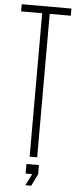

<svg xmlns="http://www.w3.org/2000/svg" viewBox="-63 -832 409 1016"><g transform="rotate(5 142.0 -324.0)"><path d="M122 0V-762H10V-800H274V-762H162V0ZM112.5 152.5 143.5 91H108.5V40H175V88.5L143.5 152.5Z"/></g></svg>

Font: Big Shoulders Text SC Thin
Style: Regular
Weight: 100
Designer: Patric King
Foundry: XO Type Co
Version: Version 2.002